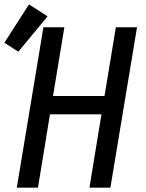

<svg xmlns="http://www.w3.org/2000/svg" viewBox="-48 -860 668 880"><path d="M29 0 151 -735H247L195 -420H431L483 -735H580L458 0H362L417 -336H181L126 0ZM36 -623 -28 -664 85 -840 170 -785Z"/></svg>

Font: Iosevka Curly Medium Extended
Style: Italic
Weight: 500
Width: 7
Italic angle: -9°
Monospace: yes
Designer: Belleve Invis
Foundry: Belleve Invis
Version: Version 11.1.0; ttfautohint (v1.8.3)